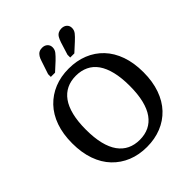

<svg xmlns="http://www.w3.org/2000/svg" viewBox="-258 -1111 1288 1288"><g transform="rotate(-45 386.0 -467.5)"><path d="M386 17Q311 17 249.5 -8Q188 -33 142.5 -80.5Q97 -128 72.5 -197.5Q48 -267 48 -355Q48 -444 72.5 -513Q97 -582 142.5 -629.5Q188 -677 249.5 -702Q311 -727 386 -727Q461 -727 523 -702Q585 -677 630 -629.5Q675 -582 699.5 -513Q724 -444 724 -355Q724 -267 699.5 -197.5Q675 -128 630 -80.5Q585 -33 523 -8Q461 17 386 17ZM386 -51Q435 -51 473.5 -69.5Q512 -88 539 -125.5Q566 -163 580 -220.5Q594 -278 594 -355Q594 -432 580 -489.5Q566 -547 539.5 -584.5Q513 -622 474 -640.5Q435 -659 386 -659Q337 -659 298.5 -640.5Q260 -622 233 -584.5Q206 -547 192 -489.5Q178 -432 178 -355Q178 -278 192 -220.5Q206 -163 233 -125.5Q260 -88 298.5 -69.5Q337 -51 386 -51ZM292 -888Q298 -909 307 -923.5Q316 -938 328.5 -945Q341 -952 358 -952Q382 -952 396.5 -938.5Q411 -925 411 -904Q411 -882 397.5 -865Q384 -848 361 -826L302 -772H262V-798ZM474 -888Q481 -909 489.5 -923.5Q498 -938 511.5 -945Q525 -952 541 -952Q566 -952 580.5 -938.5Q595 -925 595 -904Q595 -882 581.5 -865Q568 -848 544 -826L485 -772H446V-798Z"/></g></svg>

Font: Roboto Serif SemiCondensed Medium
Style: Regular
Weight: 500
Width: 4
Designer: Greg Gazdowicz
Foundry: Commercial Type
Version: Version 1.007